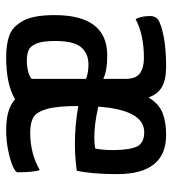

<svg xmlns="http://www.w3.org/2000/svg" viewBox="12 -562 559 623"><g transform="rotate(90 291.5 -250.5)"><path d="M532 -100Q539 -79 539 -28Q539 -21 519.5 -12.5Q500 -4 468 2.5Q436 9 401 9Q334 9 302 -20Q254 9 166 9Q123 9 94.5 -1.5Q66 -12 47.5 -46Q29 -80 29 -148Q29 -319 160 -319Q210 -319 236 -306V-378Q236 -412 218 -425Q200 -438 168 -438Q93 -438 42 -411Q32 -429 32 -459Q32 -473 42 -483Q58 -494 98 -502Q138 -510 197 -510Q238 -510 262 -496.5Q286 -483 296 -453Q317 -487 346.5 -498.5Q376 -510 418 -510Q545 -510 545 -351Q545 -270 534 -220Q488 -214 447 -214Q386 -214 324 -225Q324 -157 333.5 -123.5Q343 -90 360.5 -79.5Q378 -69 410 -69Q478 -69 532 -100ZM326 -290Q382 -277 427 -277Q446 -277 462 -280Q467 -303 467 -342Q466 -397 454 -418Q442 -439 409 -439Q337 -439 326 -290ZM189 -258Q154 -258 133.5 -234.5Q113 -211 113 -149Q113 -110 121 -90Q129 -70 142.5 -64Q156 -58 178 -58Q195 -58 212.5 -62.5Q230 -67 236 -74V-250Q217 -258 189 -258Z"/></g></svg>

Font: Yanone Kaffeesatz
Style: Regular
Weight: 400
Designer: Yanone (Cyrillic: Daniel Pouzeot & Huerta Tipografica)
Foundry: Yanone
Version: Version 1.100;PS 001.100;hotconv 1.0.70;makeotf.lib2.5.58329